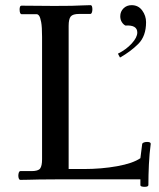

<svg xmlns="http://www.w3.org/2000/svg" viewBox="-20 -695 617 744"><path d="M246 -40H304Q373 -40 434 -51Q495 -62 524 -82L531 -137Q532 -141 537.5 -143Q543 -145 550 -145Q565 -145 564 -137Q559 -100 557 -58Q555 -16 555 22Q555 29 540 29Q534 29 529 27.5Q524 26 524 22V0H199Q157 0 132 0.5Q107 1 91 1.5Q75 2 59 2Q55 2 53 -3Q51 -8 51 -14Q51 -21 53 -26.5Q55 -32 59 -32H102Q128 -32 135.5 -42Q143 -52 143 -78V-552Q143 -591 139.5 -609.5Q136 -628 131.5 -634Q127 -640 122 -640H64Q56 -640 56 -659Q56 -664 57.5 -668.5Q59 -673 64 -673Q96 -673 128 -672.5Q160 -672 190 -672Q233 -672 257.5 -672.5Q282 -673 298 -674Q314 -675 330 -675Q335 -675 336.5 -670Q338 -665 338 -659Q338 -652 336 -646.5Q334 -641 330 -641H287Q262 -641 254 -631Q246 -621 246 -595ZM437 -487Q469 -503 490.5 -526.5Q512 -550 512 -569Q512 -599 466 -596Q458 -600 452 -609.5Q446 -619 446 -632Q446 -650 458.5 -662.5Q471 -675 490 -675Q516 -675 531 -654.5Q546 -634 546 -609Q546 -555 516 -525Q486 -495 445 -472Z"/></svg>

Font: Sedan
Style: Regular
Weight: 400
Designer: Sebastian Salazar
Foundry: Sebastian Salazar
Version: Version 1.100; ttfautohint (v1.8.4.7-5d5b)